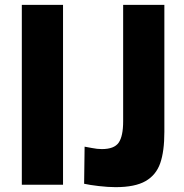

<svg xmlns="http://www.w3.org/2000/svg" viewBox="-20 -762 758 792"><path d="M240 -742V0H70V-742ZM457 10Q426 10 387.5 5.5Q349 1 327 -4L329 -157Q337 -156 359 -151.5Q381 -147 400 -147Q451 -147 469.5 -173.5Q488 -200 488 -262V-742H658V-218Q658 -138 641 -89Q624 -40 580.5 -15Q537 10 457 10Z"/></svg>

Font: Morrison
Style: Bold
Weight: 700
Designer: Pablo Impallari, Rodrigo Fuenzalida (Modified by Dan O. Williams)
Version: Version 0.03;June 6, 2019;FontCreator 11.5.0.2425 64-bit; tt